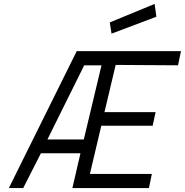

<svg xmlns="http://www.w3.org/2000/svg" viewBox="-20 -956 940 976"><path d="M348 0 389 -177H188L98 0H25L370 -696H900L885 -624L568 -626L511 -386H771L756 -317H495L437 -72H752L737 0ZM408 -624 221 -247H406L496 -624ZM547 -785 538 -842 766 -936 775 -871Z"/></svg>

Font: Titillium Web
Style: Italic
Weight: 400
Italic angle: -13°
Version: Version 1.002;PS 57.000;hotconv 1.0.70;makeotf.lib2.5.55311